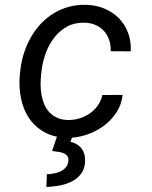

<svg xmlns="http://www.w3.org/2000/svg" viewBox="-20 -558 627 792"><path d="M260.3 -63Q284.2 -62.5 307.6 -69.6Q331.1 -76.7 350.3 -90.1Q369.6 -103.5 383.3 -122.8Q397 -142.1 402.3 -166L485.8 -166.5Q481.4 -126 459.5 -93Q437.5 -60.1 405.3 -36.9Q373 -13.7 334 -1.2Q294.9 11.2 256.3 10.3Q200.7 8.8 161.6 -13.7Q122.6 -36.1 98.6 -72.5Q74.7 -108.9 65.9 -155.8Q57.1 -202.6 62 -252.4L64.5 -273.4Q68.8 -309.1 80.1 -342.8Q91.3 -376.5 108.6 -406.2Q126 -436 149.2 -460.7Q172.4 -485.4 201.2 -502.9Q230 -520.5 263.7 -529.8Q297.4 -539.1 335.4 -538.1Q376.5 -537.1 411.1 -522.5Q445.8 -507.8 470.5 -482.7Q495.1 -457.5 508.3 -422.6Q521.5 -387.7 519.5 -346.2L436.5 -346.7Q437.5 -371.1 430.7 -392.1Q423.8 -413.1 409.9 -429Q396 -444.8 376 -454.1Q356 -463.4 330.6 -464.4Q290 -465.8 259 -449.5Q228 -433.1 206.1 -405.8Q184.1 -378.4 170.7 -343.8Q157.2 -309.1 152.3 -273.4L149.9 -252.9Q147.5 -231.9 147.5 -210Q147.5 -188 151.1 -167.2Q154.8 -146.5 162.6 -127.7Q170.4 -108.9 183.6 -95Q196.8 -81.1 215.6 -72.3Q234.4 -63.5 260.3 -63ZM280.8 0 270.5 26.9Q300.8 34.2 316.4 54.7Q332 75.2 331.1 106.4Q330.1 138.2 314.7 158.4Q299.3 178.7 275.9 190.7Q252.4 202.6 224.6 207.5Q196.8 212.4 171.4 213.4L173.3 160.6Q186.5 160.2 200.9 157.7Q215.3 155.3 228 149.7Q240.7 144 250 134Q259.3 124 261.7 108.4Q264.2 93.8 257.8 85.7Q251.5 77.6 241 73.5Q230.5 69.3 217.8 67.9Q205.1 66.4 194.8 64.9L216.8 0Z"/></svg>

Font: TypoPRO Roboto Mono
Style: Italic
Weight: 400
Designer: Google
Version: Version 2.000986; 2015; ttfautohint (v1.3)